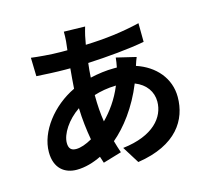

<svg xmlns="http://www.w3.org/2000/svg" viewBox="-119 -943 1238 1140"><g transform="rotate(-15 500.0 -373.0)"><path d="M96 -136C96 -35 157 8 230 8C282 8 335 -8 382 -31C386 -17 391 -3 395 9L509 -25C501 -49 493 -73 486 -99C561 -162 640 -264 694 -398C761 -372 796 -320 796 -260C796 -164 719 -68 529 -46L594 58C837 21 920 -115 920 -255C920 -370 843 -459 728 -497C734 -516 741 -536 746 -547L625 -576C624 -561 620 -537 616 -517H598C550 -517 499 -510 451 -499C453 -529 455 -559 459 -587C580 -593 713 -605 809 -623L808 -738C700 -712 593 -699 473 -695C476 -714 480 -732 483 -748C487 -764 491 -782 497 -801L367 -804C368 -787 366 -763 365 -745L359 -692H320C259 -692 173 -700 138 -705L141 -591C187 -588 264 -584 317 -584H348C344 -544 341 -502 338 -461C201 -396 96 -262 96 -136ZM213 -161C213 -216 262 -292 336 -342C338 -274 346 -206 357 -145C320 -124 286 -112 258 -112C226 -112 213 -129 213 -161ZM447 -392V-393C485 -405 531 -414 583 -415C550 -335 506 -276 459 -228C451 -277 447 -331 447 -392Z"/></g></svg>

Font: GenEiGothic-pro-Regular
Style: Bold
Weight: 700
Designer: Ryoko NISHIZUKA (kana & ideographs); Paul D. Hunt (Latin, Greek & Cyrillic); Wenlong ZHANG (bopomofo); Sandoll Communica
Foundry: Adobe Systems Incorporated; o_tamon
Version: Version 1.000.140830